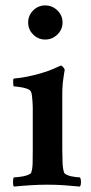

<svg xmlns="http://www.w3.org/2000/svg" viewBox="-20 -685 335 709"><path d="M84 -602Q84 -628 102.5 -646.5Q121 -665 147 -665Q173 -665 192 -646.5Q211 -628 211 -602Q211 -576 192 -557.5Q173 -539 147 -539Q121 -539 102.5 -557.5Q84 -576 84 -602ZM210 -133Q210 -107 211 -84Q212 -61 217 -47Q219 -43 226.5 -39.5Q234 -36 243 -34Q252 -32 261.5 -31Q271 -30 275 -30Q279 -25 279 -13Q279 -1 275 4Q246 1 216 -1Q186 -3 155 -3Q125 -3 93 -1Q61 1 31 4Q28 -1 28 -13Q28 -25 31 -30Q36 -30 46 -31Q56 -32 66 -34Q76 -36 84.5 -39.5Q93 -43 95 -47Q100 -61 100.5 -82.5Q101 -104 101 -133V-276Q101 -280 101 -289.5Q101 -299 100 -310Q99 -321 98 -331.5Q97 -342 94 -347Q91 -353 82 -356.5Q73 -360 62.5 -362Q52 -364 43 -365Q34 -366 31 -366Q29 -368 28.5 -380.5Q28 -393 31 -395Q56 -397 80.5 -402Q105 -407 128 -413.5Q151 -420 170.5 -428Q190 -436 205 -443Q210 -442 214.5 -435.5Q219 -429 219 -427Q218 -424 217 -416Q216 -408 214.5 -398.5Q213 -389 212 -380.5Q211 -372 211 -367Q210 -355 210 -336.5Q210 -318 210 -315Z"/></svg>

Font: Vermiglione SemiBold
Style: Regular
Weight: 600
Version: Version 1.000